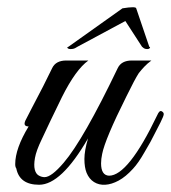

<svg xmlns="http://www.w3.org/2000/svg" viewBox="-20 -511 472 530"><path d="M22 -58Q22 -101 59 -162Q43 -162 50 -178L68 -213Q85 -245 99 -272.5Q113 -300 124 -323Q134 -344 163 -344H224Q189 -319 151 -243Q133 -206 119 -177Q105 -148 95 -126Q80 -95 76.5 -75Q73 -55 76 -43Q79 -31 87 -26.5Q95 -22 103 -22Q122 -22 156 -62Q210 -125 305 -323Q315 -344 344 -344H398Q387 -336 378.5 -327Q370 -318 363 -309Q352 -292 329 -245Q270 -127 262 -86Q259 -72 259 -60Q259 -27 281 -26Q334 -26 414 -193Q420 -207 426 -204Q432 -201 432 -196Q432 -191 423 -173L405 -138Q398 -123 379 -91Q362 -61 347 -45Q327 -23 307.5 -12.5Q288 -2 270.5 -1Q253 0 239.5 -8.5Q226 -17 219 -34Q213 -49 213 -72Q213 -95 223 -129Q149 -1 88 -1Q34 -1 25 -46Q22 -50 22 -58ZM194 -382Q187 -377 180.5 -376Q174 -375 170.5 -376Q167 -377 166 -379Q165 -381 169 -382L318 -488Q355 -494 356 -488L392 -382Q395 -381 394 -379Q393 -377 390 -376Q387 -375 382 -376Q377 -377 372 -382L326 -453Z"/></svg>

Font: #9Slide05 Great Vibes
Style: Regular
Weight: 400
Designer: Robert E. Leuschke
Foundry: Robert E. Leuschke
Version: Version 1.001